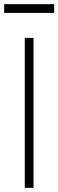

<svg xmlns="http://www.w3.org/2000/svg" viewBox="-39 -902 280 922"><path d="M-19 -840V-882H221V-840ZM80 0V-720H122V0Z"/></svg>

Font: Manrope
Style: Regular
Weight: 400
Designer: Mikhail Sharanda
Foundry: Mikhail Sharanda
Version: Version 4.503